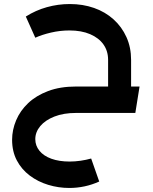

<svg xmlns="http://www.w3.org/2000/svg" viewBox="-20 -560 760 952"><path d="M516 -24V-263Q516 -307 493 -339.5Q470 -372 427 -390.5Q384 -409 324 -409Q278 -409 233 -398.5Q188 -388 155 -373L108 -478Q157 -509 212.5 -524.5Q268 -540 326 -540Q391 -540 446.5 -520.5Q502 -501 543 -464Q584 -427 607 -376Q630 -325 630 -263V-24ZM324 372Q270 372 219 356.5Q168 341 127.5 310.5Q87 280 63.5 235.5Q40 191 40 133Q40 84 60 36.5Q80 -11 119.5 -48.5Q159 -86 218.5 -108.5Q278 -131 357 -131V0Q295 0 249.5 18Q204 36 179.5 65.5Q155 95 155 130Q155 162 175.5 187.5Q196 213 234.5 227Q273 241 325 241Q352 241 379.5 237Q407 233 432 226L472 340Q437 356 399.5 364Q362 372 324 372ZM357 0V-131H672L651 0Z"/></svg>

Font: Alexandria Medium
Style: Regular
Weight: 500
Designer: Mohamed Gaber
Foundry: Kief Type Foundry
Version: Version 5.100